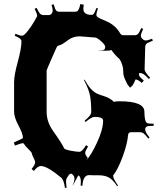

<svg xmlns="http://www.w3.org/2000/svg" viewBox="-20 -911 795 931"><path d="M412.1 -62Q382.8 -62 379.4 -9.8L371.1 -11.2Q372.1 -19 372.1 -31.2Q372.1 -43.5 368.2 -51.8Q364.3 -60.1 359.4 -60.1L331.1 -7.8Q339.8 -28.8 341.3 -43.9Q341.3 -59.1 327.1 -68.8H323.2Q317.4 -66.9 314.9 -64L308.1 -54.2Q300.3 -43.9 300.3 -31.7Q300.3 -19.5 303.2 -1L294.9 0Q289.6 -39.1 276.4 -49.8Q208.5 -106 178.2 -106Q163.1 -106 144 -82L133.3 -91.8Q150.4 -113.3 150.4 -122.6Q150.4 -131.8 142.6 -146.2Q134.8 -160.6 134.5 -166.5Q134.3 -172.4 117.9 -188Q101.6 -203.6 98.4 -210.2Q95.2 -216.8 89.6 -216.8Q84 -216.8 52.2 -205.1L47.4 -220.2Q91.3 -239.3 91.3 -242.2Q91.3 -262.2 69.8 -302.2Q48.3 -342.3 48.3 -369.1V-512.2Q48.3 -545.9 66.2 -611.3Q84 -676.8 84 -710Q84 -717.3 77.9 -723.1Q71.8 -729 51.3 -737.8L55.2 -747.1Q77.1 -737.8 86.9 -737.8Q96.7 -737.8 115.2 -761.7Q133.8 -785.6 147 -808.6Q160.2 -831.5 160.2 -833Q160.2 -844.2 147.9 -868.2L157.2 -873Q168.5 -850.1 175 -844Q181.6 -837.9 190.9 -837.9H216.3Q224.1 -837.9 229.7 -844.2Q235.4 -850.6 235.4 -860.8Q235.4 -871.1 230 -887.2L240.2 -890.1Q247.1 -865.7 252.4 -859.9Q257.8 -854 268.1 -854H338.4Q348.1 -854 352.5 -855.5Q363.8 -859.9 369.1 -891.1L386.2 -888.2Q384.3 -878.9 384.3 -867.2Q384.3 -838.9 425.3 -838.9Q431.2 -838.9 435.5 -845.2Q439.9 -851.6 447.3 -872.1L455.1 -870.1Q447.3 -848.6 447.3 -840.1Q447.3 -831.5 455.1 -826.7Q462.9 -821.8 476.1 -816.7Q489.3 -811.5 503.9 -804.2Q542 -785.6 564 -747.1Q569.8 -740.2 576.2 -740.2H633.3Q642.6 -740.2 648.7 -746.1Q654.8 -752 665 -774.9L674.3 -771Q663.1 -746.6 663.1 -737.5Q663.1 -728.5 671.4 -722.2Q677.7 -714.8 687 -714.8Q696.3 -714.8 717.3 -723.1L721.2 -713.9Q690.9 -702.1 687.7 -696.3Q684.6 -690.4 684.1 -684.1L681.2 -576.2Q681.2 -561 708 -534.2L702.1 -527.8Q684.6 -546.4 675.8 -551.8Q667 -557.1 657.2 -557.1H655.3Q654.3 -555.2 654.3 -547.1Q654.3 -539.1 677.2 -521L668 -508.8Q647.5 -525.9 637.2 -525.9Q626 -498.5 618.4 -492.4Q610.8 -486.3 610.4 -485.8L597.2 -502.9L588.9 -520.5Q578.1 -543 578.1 -554.9Q578.1 -566.9 576.7 -578.9Q575.2 -590.8 568.4 -608.2Q561.5 -625.5 550.3 -632.8Q530.3 -652.8 521 -668Q509.3 -665 489 -665Q468.8 -665 451.2 -667H474.1Q481 -667 485.6 -670.9Q490.2 -674.8 490.2 -684.1Q490.2 -693.4 470.2 -711.2Q450.2 -729 440.9 -729L366.2 -734.9Q333 -734.9 307.6 -714.8Q280.8 -694.3 269.5 -691.9Q258.3 -689.5 255.1 -682.4Q252 -675.3 238.3 -645Q206.1 -571.8 206.1 -569.8V-369.1Q206.1 -319.8 237.8 -275.4Q280.8 -214.8 291 -191.9Q293.5 -186 322 -180.4Q350.6 -174.8 364.5 -174.8Q378.4 -174.8 397 -207L407.2 -201.2Q393.1 -177.7 393.1 -170.2Q393.1 -162.6 398.9 -153.8L405.3 -146L398.9 -134.8Q421.9 -157.7 450.9 -220.7Q480 -283.7 480 -326.2Q480 -344.2 438 -344.2Q424.3 -344.2 395 -319.8L390.1 -325.2Q409.7 -342.3 415.5 -350.1Q421.4 -357.9 422.4 -366.2V-367.2Q422.4 -415.5 416.5 -447Q410.6 -478.5 387.2 -522.9L390.1 -524.9Q418.5 -472.2 450.7 -457Q464.8 -450.7 478.5 -446.8Q514.6 -436 532.2 -417Q540 -419.9 560.1 -419.9Q680.2 -419.9 680.2 -369.1Q680.2 -321.8 693.4 -314.5Q699.7 -311 725.1 -311V-300.8Q699.7 -300.8 693.1 -298.1Q686.5 -295.4 684.1 -287.1V-282.2Q684.1 -270 705.1 -244.1L699.2 -238.8Q684.1 -258.8 676.3 -264.4Q668.5 -270 660.2 -270H616.2Q602.1 -270 601.1 -255.9Q597.2 -212.4 574.7 -151.4Q552.2 -90.3 529.3 -61L528.3 -64.9Q528.3 -53.7 532.2 -44.2Q536.1 -34.7 552.2 -11.2L548.3 -7.8Q526.4 -41 506.6 -51Q486.8 -61 460.9 -61H432.1ZM331.1 -7.8 328.1 -2.9Z"/></svg>

Font: Eater Caps
Style: Regular
Weight: 400
Version: Version 001.002